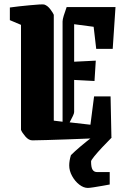

<svg xmlns="http://www.w3.org/2000/svg" viewBox="-20 -642 591 896"><path d="M26 -548V-607Q45 -610 69.5 -612.5Q94 -615 119 -617.5Q144 -620 162 -621Q180 -622 186 -621Q202 -616 215 -598.5Q228 -581 231 -573V-79L272 -74V-542Q272 -551 277.5 -569Q283 -587 291 -609H519L506 -414H429L417 -517L326 -529V-354L427 -359L421 -264L326 -269V-119Q326 -113 320 -100.5Q314 -88 305 -71L402 -60L419 -192H496L500 0Q450 2 396 4.5Q342 7 291 8.5Q240 10 198.5 11.5Q157 13 131 13Q114 13 98.5 -5Q83 -23 78 -36V-526ZM390 235Q370 235 350 219.5Q330 204 316.5 179.5Q303 155 303 130Q303 108 311 82Q329 64 355 42Q381 20 408.5 -1Q436 -22 457 -39L501 0Q480 21 457.5 45Q435 69 420 87.5Q405 106 405 111Q405 139 412 150Q419 161 433 161H492V219Q481 221 459 225Q437 229 417 232Q397 235 390 235Z"/></svg>

Font: Grenze Gotisch ExtraBold
Style: Regular
Weight: 800
Designer: Renata Polastri
Foundry: Omnibus-Type
Version: Version 1.001